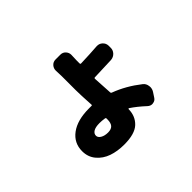

<svg xmlns="http://www.w3.org/2000/svg" viewBox="-137 -917 1275 1275"><g transform="rotate(-45 500.0 -279.5)"><path d="M444.3 -116.2V-124Q444.3 -130.9 436.5 -131.8Q411.1 -135.7 389.6 -135.7Q351.6 -135.7 332.5 -124Q313.5 -112.3 313.5 -92.8Q313.5 -75.2 334 -63Q354.5 -50.8 385.7 -50.8Q416 -50.8 430.2 -66.4Q444.3 -82 444.3 -116.2ZM736.3 -509.8Q739.3 -509.8 741.2 -509.8Q761.7 -509.8 777.3 -496.1Q794.9 -480.5 795.9 -457V-439.5Q796.9 -415 780.8 -397.5Q764.6 -379.9 740.2 -377.9Q683.6 -375 583 -372.1Q576.2 -372.1 576.2 -364.3Q576.2 -353.5 584 -230.5Q584 -222.7 590.8 -220.7Q687.5 -184.6 774.4 -116.2Q793.9 -101.6 796.9 -76.2Q797.9 -71.3 797.9 -66.4Q797.9 -46.9 787.1 -30.3L766.6 1Q754.9 20.5 733.4 22.5Q729.5 23.4 726.6 23.4Q709 23.4 694.3 9.8Q643.6 -37.1 597.7 -67.4Q595.7 -68.4 593.8 -67.4Q591.8 -66.4 591.8 -63.5Q590.8 1 547.9 41.5Q504.9 82 405.3 82Q341.8 82 291.5 64.5Q241.2 46.9 208.5 8.3Q175.8 -30.3 175.8 -85Q175.8 -162.1 237.8 -208Q299.8 -253.9 409.2 -253.9Q423.8 -253.9 431.6 -253.9Q439.5 -252.9 438.5 -260.7Q432.6 -359.4 432.6 -403.3V-533.2L430.7 -587.9Q430.7 -608.4 444.3 -624Q459 -640.6 481.4 -640.6H527.3Q549.8 -640.6 564.5 -624Q578.1 -608.4 578.1 -588.9L576.2 -535.2V-509.8Q576.2 -502 583 -502Q671.9 -504.9 736.3 -509.8Z"/></g></svg>

Font: Gen Jyuu Gothic Heavy
Style: Bold
Weight: 900
Designer: [Source Han Sans]
Ryoko NISHIZUKA  (kana & ideographs); Paul D. Hunt (Latin, Greek & Cyrillic); Wenlong ZHANG  (bopomofo
Version: Version 1.002.20150607